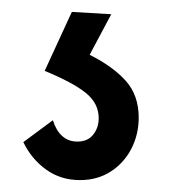

<svg xmlns="http://www.w3.org/2000/svg" viewBox="-20 -35 283 321"><path d="M19 202.6 68.4 166Q73.7 183.1 84 192.4Q94.2 201.7 109.4 201.7Q126.5 201.7 135.7 190.2Q145 178.7 145 162.6Q145 137.7 123.5 120.4Q102.1 103 54.7 83.5L100.1 -15.1L166 -11.2L129.9 56.6Q168.9 76.2 190.4 100.3Q211.9 124.5 211.9 161.6Q211.9 189.9 199.5 213.9Q187 237.8 164.8 252Q142.6 266.1 113.8 266.1Q81.5 266.1 57.1 248.5Q32.7 231 19 202.6Z"/></svg>

Font: Decalotype Medium
Style: Regular
Weight: 500
Designer: Alfredo Marco Pradil
Foundry: Alfredo Marco Pradil
Version: Version 1.0